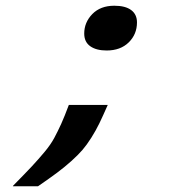

<svg xmlns="http://www.w3.org/2000/svg" viewBox="-20 -498 654 670"><path d="M352.1 -321.8Q315.9 -321.8 294.9 -336.7Q273.9 -351.6 273.9 -380.9Q273.9 -419.9 302.2 -449Q330.6 -478 378.9 -478Q417.5 -478 437.7 -462.9Q458 -447.8 458 -419.9Q458 -378.4 429.2 -350.1Q400.4 -321.8 352.1 -321.8ZM24.9 151.9 25.9 149.9Q68.8 106.4 91.6 82Q114.3 57.6 135.5 32.2Q156.7 6.8 169.2 -16.4Q181.6 -39.6 193.4 -65.4Q205.1 -91.3 220.2 -131.8H356Q338.9 -92.8 326.7 -67.6Q314.5 -42.5 298.6 -17.3Q282.7 7.8 267.8 25.1Q252.9 42.5 229 64Q205.1 85.4 179.2 104.7Q153.3 124 112.8 151.9Z"/></svg>

Font: IntelOne Mono
Style: Italic
Weight: 400
Italic angle: -16°
Designer: Fred Shallcrass
Foundry: Frere-Jones Type LLC
Version: Version 1.200;hotconv 1.1.0;makeotfexe 2.6.0;FJTRelease1.2